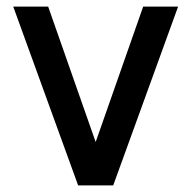

<svg xmlns="http://www.w3.org/2000/svg" viewBox="-20 -560 578 580"><path d="M322 0 518 -540H412.5L269 -131L125.5 -540H20L216 0Z"/></svg>

Font: Manrope SemiBold
Style: Regular
Weight: 600
Designer: Mikhail Sharanda
Foundry: Mikhail Sharanda
Version: Version 4.505